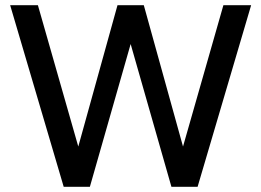

<svg xmlns="http://www.w3.org/2000/svg" viewBox="-20 -717 1003 737"><path d="M738.5 0H638L481.5 -548L325 0H224.5L19 -697H125.5L280.5 -154.5L431 -697H532L682.5 -154.5L837.5 -697H944Z"/></svg>

Font: Acari Sans Neue SemiBold
Style: Regular
Weight: 600
Designer: Alfredo Marco Pradil (font), Cristiano Sobral (main changes)
Foundry: Hanken Design Co. (font), Cristiano Sobral (main changes)
Version: Version 2.459;March 19, 2022;FontCreator 14.0.0.2808 64-bit;